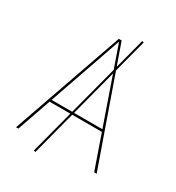

<svg xmlns="http://www.w3.org/2000/svg" viewBox="-189 -846 935 1022"><g transform="rotate(30 278.5 -335.0)"><path d="M510.9 0H526.1L340.4 -527.7L393.6 -730.6L383 -733.1L333.9 -546.2L286.6 -680.9H269.1L30.7 0H45.1L117.1 -207H244.9L174.8 60L185.8 62.6L256.4 -207H438.8ZM121.9 -220.6 277.8 -669 328.2 -524.4 248.5 -220.6ZM260 -220.6 334.7 -505.8 434 -220.6Z"/></g></svg>

Font: Fira Sans Hair
Style: Regular
Weight: 100
Designer: bBox Type GmbH & Carrois Corporate GbR & Edenspiekermann AG
Foundry: bBox Type GmbH & Carrois Corporate GbR & Edenspiekermann AG
Version: Version 4.300;PS 004.300;hotconv 1.0.88;makeotf.lib2.5.64775